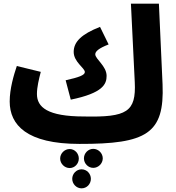

<svg xmlns="http://www.w3.org/2000/svg" viewBox="-20 -766 962 1050"><path d="M414 21C783 22 880 -36 869 -305L849 -746H696L717 -317C725 -154 674 -124 440 -129C239 -129 182 -180 182 -252C182 -290 193 -334 203 -373L72 -405C55 -355 33 -280 33 -211C33 -83 126 21 414 21ZM367 -221C543 -257 563 -306 563 -351C563 -405 501 -443 501 -469C501 -485 520 -502 574 -523L527 -619C425 -579 383 -537 383 -482C383 -427 444 -394 444 -372C444 -355 411 -343 339 -327ZM490 48C462 48 439 72 439 100C439 128 462 152 490 152C518 152 542 128 542 100C542 72 518 48 490 48ZM361 49C333 49 309 73 309 101C309 129 333 153 361 153C389 153 411 129 411 101C411 73 389 49 361 49ZM426 160C398 160 375 184 375 212C375 240 398 264 426 264C455 264 477 240 477 212C477 184 455 160 426 160Z"/></svg>

Font: Noto Sans Arabic UI SmCn XBd
Style: Regular
Weight: 800
Width: 4
Designer: Monotype Design Team, Nadine Chahine and Nizar Qandah
Foundry: Monotype Imaging Inc.
Version: Version 2.010